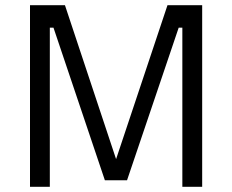

<svg xmlns="http://www.w3.org/2000/svg" viewBox="-20 -716 890 736"><path d="M95 0V-696H229L425 -106L622 -696H755V0H679V-610H665L467 -25H382L185 -610H171V0Z"/></svg>

Font: TypoPRO Titillium Maps
Style: 400 wt
Weight: 400
Designer: Campivisivi
Foundry: Accademia di Belle Arti di Urbino and students of MA course of Visual design
Version: Version 001.001